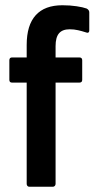

<svg xmlns="http://www.w3.org/2000/svg" viewBox="-20 -711 360 731"><path d="M91.5 0Q87 0 84.3 -3.2Q81.6 -6.4 81.6 -10.9V-396.5H26Q15.6 -396.5 15.6 -406.9V-481.4Q15.6 -492.3 26 -492.3H81.6V-539.9Q81.6 -615.2 116 -653.1Q150.3 -691 217.5 -691Q246.8 -691 271.6 -687.2Q296.4 -683.5 309.9 -678.5Q319.9 -673 319.9 -664V-595.8Q319.9 -581.9 304.9 -588.4Q292.4 -592.5 277.1 -596Q261.9 -599.5 245.4 -599.5Q217.7 -599.5 204.7 -584.2Q191.6 -568.8 191.6 -535.5V-492.3H282.1Q293 -492.3 293 -481.4V-406.9Q293 -396.5 282.1 -396.5H191.6V-10.9Q191.6 -6.4 188.6 -3.2Q185.7 0 181.2 0Z"/></svg>

Font: Sofia Sans Condensed
Style: Regular
Weight: 400
Designer: Botio Nikoltchev, Ani Petrova
Foundry: lettersoup
Version: Version 4.100